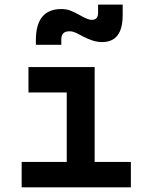

<svg xmlns="http://www.w3.org/2000/svg" viewBox="-20 -806 626 826"><path d="M73.2 0H543V-109.4H387.2V-517.6H102.5V-408.2H267.1V-109.4H73.2ZM134.3 -613.3H243.7V-635.3C243.7 -661.6 255.9 -671.4 279.8 -671.4C298.8 -671.4 315.4 -660.6 336.4 -649.4C365.2 -634.8 391.1 -625 418.5 -625C479.5 -625 507.8 -664.1 507.8 -742.2V-786.1H401.9V-751C401.9 -730.5 393.1 -720.7 375.5 -720.7C358.4 -720.7 343.8 -730 318.8 -743.2C291.5 -758.3 272.5 -767.1 244.1 -767.1C170.9 -767.1 134.3 -722.7 134.3 -632.8Z"/></svg>

Font: Cascadia Mono SemiBold
Style: Regular
Weight: 600
Monospace: yes
Designer: Aaron Bell
Foundry: Saja Typeworks
Version: Version 2404.023